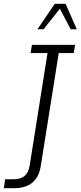

<svg xmlns="http://www.w3.org/2000/svg" viewBox="-81 -819 424 1010"><path d="M-8 171H-61L-54 124H-10Q28 124 48.5 106.5Q69 89 75 52L169 -540H80L87 -583H314L307 -540H228L134 51Q125 112 89.5 141.5Q54 171 -8 171ZM116 -665 207 -799H264L323 -665H291L234 -773L148 -665Z"/></svg>

Font: Rokkitt SemiBold Light
Style: Italic
Weight: 300
Italic angle: -9°
Version: Version 3.103